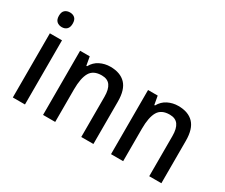

<svg xmlns="http://www.w3.org/2000/svg" viewBox="-120 -1070 1636 1397"><g transform="rotate(30 698.0 -372.0)"><path d="M128 -744Q153 -744 169 -729.5Q185 -715 185 -683Q185 -651 169 -636Q153 -621 128 -621Q102 -621 85.5 -636Q69 -651 69 -683Q69 -715 85.5 -729.5Q102 -744 128 -744ZM178 -539V0H76V-539Z M580 -549Q664 -549 708.5 -502.5Q753 -456 753 -356V0H651V-338Q651 -400 628.5 -431.5Q606 -463 557 -463Q487 -463 459.5 -415.5Q432 -368 432 -273V0H330V-539H411L424 -467H430Q453 -509 493.5 -529Q534 -549 580 -549Z M1151 -549Q1235 -549 1279.5 -502.5Q1324 -456 1324 -356V0H1222V-338Q1222 -400 1199.5 -431.5Q1177 -463 1128 -463Q1058 -463 1030.5 -415.5Q1003 -368 1003 -273V0H901V-539H982L995 -467H1001Q1024 -509 1064.5 -529Q1105 -549 1151 -549Z"/></g></svg>

Font: Noto Sans Sinhala SemiCondensed Medium
Style: Regular
Weight: 500
Width: 4
Designer: Jelle Bosma - Monotype Design Team
Foundry: Monotype Imaging Inc.
Version: Version 2.006; ttfautohint (v1.8.4.7-5d5b)